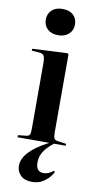

<svg xmlns="http://www.w3.org/2000/svg" viewBox="-108 -812 569 1096"><g transform="rotate(10 177.0 -264.5)"><path d="M78.1 -689.9Q78.1 -724.1 100.8 -745.1Q123.5 -766.1 162.1 -766.1Q202.1 -766.1 224.6 -745.6Q247.1 -725.1 247.1 -689.9Q247.1 -656.2 223.6 -635Q200.2 -613.8 162.1 -613.8Q124 -613.8 101.1 -634.5Q78.1 -655.3 78.1 -689.9ZM162.1 236.8Q117.7 236.8 94.7 214.1Q71.8 191.4 71.8 158.2Q71.8 75.7 220.2 0H36.1V-12.2L83 -17.1Q98.6 -18.6 103.3 -27.6Q107.9 -36.6 107.9 -63V-437Q107.9 -471.7 101.6 -483.9Q95.2 -496.1 73.2 -498L29.8 -501L30.8 -512.2L232.9 -522L240.2 -516.1V-61Q240.2 -37.1 245.8 -28.3Q251.5 -19.5 267.1 -18.1L314.9 -11.2V0H247.1Q207.5 31.2 190.2 59.6Q172.9 87.9 172.9 121.1Q172.9 175.8 216.8 175.8Q245.6 175.8 272.9 152.8L280.8 158.2Q265.1 187.5 242.9 205.8Q220.7 224.1 201.2 230.5Q181.6 236.8 162.1 236.8Z"/></g></svg>

Font: Display Semibold
Style: Regular
Weight: 600
Designer: Latin by Veronika Burian and Jose Scaglione. Greek by Irene Vlachou. Cyrillic by Vera Evstafieva.
Foundry: TypeTogether
Version: Version 3.002